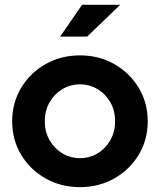

<svg xmlns="http://www.w3.org/2000/svg" viewBox="-20 -758 656 788"><path d="M308.2 10Q230 10 166.8 -25.8Q103.5 -61.7 66.7 -122.9Q30 -184.2 30 -260.1Q30 -335.9 66.7 -397.4Q103.5 -458.8 166.8 -494.8Q230 -530.7 308.2 -530.7Q386.4 -530.7 449.4 -494.8Q512.4 -458.9 549.4 -397.5Q586.3 -336.1 586.3 -260.1Q586.3 -184.2 549.4 -122.9Q512.4 -61.6 449.4 -25.8Q386.4 10 308.2 10ZM308.2 -108.9Q349.1 -108.9 381.6 -129.2Q414.2 -149.4 433.3 -183.7Q452.5 -218 452.5 -260Q452.5 -302.9 433.4 -337.1Q414.3 -371.3 381.4 -391.5Q348.6 -411.8 308.2 -411.8Q267.9 -411.8 235 -391.5Q202.1 -371.3 182.9 -337.2Q163.8 -303.1 163.8 -260Q163.8 -218 182.9 -183.7Q202.1 -149.5 234.9 -129.2Q267.8 -108.9 308.2 -108.9ZM227 -607.9 316.7 -738.2H473.2L337.8 -607.9Z"/></svg>

Font: Red Hat Display VF
Style: Regular
Weight: 300
Designer: Pentagram, MCKL
Foundry: Pentagram, MCKL
Version: Version 1.023